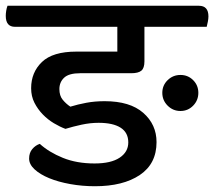

<svg xmlns="http://www.w3.org/2000/svg" viewBox="-51 -632 743 666"><path d="M193 -262Q219 -270 248.5 -275.5Q278 -281 312 -281Q400 -281 446 -240.5Q492 -200 492 -139Q492 -64 434 -25Q376 14 278 14Q234 14 192.5 6.5Q151 -1 119.5 -14Q88 -27 69 -44.5Q50 -62 50 -82Q50 -102 61 -115Q72 -128 87 -133Q119 -104 167 -84.5Q215 -65 277 -65Q334 -65 364 -85Q394 -105 394 -138Q394 -172 367.5 -189Q341 -206 291 -206Q262 -206 232 -199.5Q202 -193 176 -185Q157 -192 136 -204.5Q115 -217 97.5 -235Q80 -253 68.5 -275.5Q57 -298 57 -326Q57 -381 94.5 -417Q132 -453 214 -453H356V-539H1Q-31 -539 -31 -577Q-31 -585 -29.5 -594.5Q-28 -604 -25 -612H639Q672 -612 672 -575Q672 -567 670 -557Q668 -547 666 -539H450V-419Q450 -396 439.5 -387Q429 -378 404 -378H227Q188 -378 171.5 -362.5Q155 -347 155 -323Q155 -300 166.5 -286Q178 -272 193 -262ZM512 -310Q512 -336 530.5 -354Q549 -372 575 -372Q601 -372 619 -354Q637 -336 637 -310Q637 -284 619 -265.5Q601 -247 575 -247Q549 -247 530.5 -265.5Q512 -284 512 -310Z"/></svg>

Font: Baloo 2 Medium
Style: Regular
Weight: 500
Designer: Sarang Kulkarni and Ek Type
Foundry: Ek Type
Version: Version 1.640;hotconv 1.0.111;makeotfexe 2.5.65597; ttfautoh